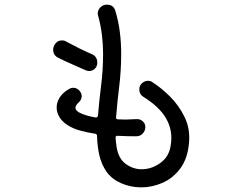

<svg xmlns="http://www.w3.org/2000/svg" viewBox="-20 -785 1040 827"><path d="M635 -432Q673 -408 711.5 -370Q750 -332 775 -281Q800 -230 794 -168Q788 -102 757 -60Q726 -18 681 2Q636 22 589 22Q543 22 502.5 4.5Q462 -13 439 -45Q417 -77 408 -116Q399 -155 398 -200Q398 -207 390 -209Q358 -214 331 -221Q304 -228 285 -238Q254 -254 239 -276Q224 -298 224 -322Q224 -345 238 -366.5Q252 -388 280 -403Q287 -407 295 -407Q315 -407 327 -388Q332 -380 332 -371Q332 -355 318 -343Q305 -331 305 -321Q305 -307 329 -296.5Q353 -286 391 -279H393Q400 -279 402 -287Q407 -349 415.5 -416.5Q424 -484 424 -553Q424 -594 419 -635Q414 -676 403 -716Q402 -719 401.5 -721.5Q401 -724 401 -727Q401 -742 412.5 -753.5Q424 -765 440 -765Q469 -765 477 -738Q491 -691 496.5 -644.5Q502 -598 502 -554Q502 -481 493.5 -413Q485 -345 480 -280V-278Q480 -271 488 -271Q496 -271 504.5 -270.5Q513 -270 521 -270Q534 -270 546 -271Q558 -272 571 -272Q585 -272 595.5 -262Q606 -252 606 -238Q606 -222 595 -210Q584 -198 567 -198Q547 -198 527 -198.5Q507 -199 487 -200H485Q478 -200 478 -193Q478 -183 479.5 -173.5Q481 -164 482 -153Q490 -102 521.5 -79Q553 -56 590 -56Q633 -56 670.5 -83Q708 -110 715 -157Q718 -175 718 -191Q718 -241 689.5 -284.5Q661 -328 599 -367Q580 -378 580 -400Q580 -417 592 -427Q604 -437 617 -437Q622 -437 626.5 -436Q631 -435 635 -432ZM350 -482Q325 -493 291 -508Q257 -523 229 -537Q209 -548 209 -571Q209 -582 215 -592Q226 -611 247 -611Q258 -611 267 -605Q291 -592 320 -577.5Q349 -563 375 -552Q399 -542 399 -515Q399 -499 388.5 -489Q378 -479 364 -479Q358 -479 350 -482Z"/></svg>

Font: Kiwi Maru
Style: Regular
Weight: 400
Designer: Hiroki-Chan
Version: Version 1.100